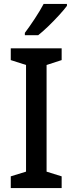

<svg xmlns="http://www.w3.org/2000/svg" viewBox="-20 -961 371 981"><path d="M295 0H35V-60L113 -84V-629L35 -654V-714H295V-654L218 -629V-84L295 -60ZM322 -931Q308 -912 282 -883.5Q256 -855 227 -827Q198 -799 175 -781H107V-793Q131 -825 158 -866Q185 -907 203 -941H322Z"/></svg>

Font: Noto Sans Gujarati UI SemiCondensed Medium
Style: Regular
Weight: 500
Width: 4
Designer: Jelle Bosma - Monotype Design Team, Universal Thirst
Foundry: Monotype Imaging Inc.
Version: Version 2.106; ttfautohint (v1.8.4.7-5d5b)